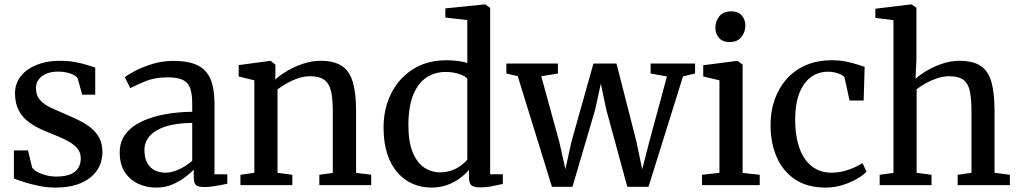

<svg xmlns="http://www.w3.org/2000/svg" viewBox="-20 -839 4618 870"><path d="M232 11Q194.5 11 157.2 3.5Q120 -4 89.8 -13.8Q59.5 -23.5 43 -30V-157.5H107L125.5 -80Q131.5 -70 148.2 -60.5Q165 -51 188 -45Q211 -39 235.5 -39Q274.5 -39 299 -49.2Q323.5 -59.5 334.8 -78.2Q346 -97 346 -121Q346 -149.5 328.2 -169.2Q310.5 -189 277 -205.5Q243.5 -222 195.5 -240.5Q147 -259.5 114 -283.2Q81 -307 64.5 -339.5Q48 -372 48 -416.5Q48 -461 74.5 -494Q101 -527 146.5 -545.2Q192 -563.5 248.5 -563.5Q291.5 -563.5 323.5 -557.2Q355.5 -551 377.2 -543.8Q399 -536.5 411.5 -533V-410H352.5L332 -483.5Q327.5 -492 314.5 -499Q301.5 -506 283.5 -510.2Q265.5 -514.5 245.5 -514.5Q215 -515 192 -505.8Q169 -496.5 156 -479.8Q143 -463 143 -440Q143 -406 161.8 -385.5Q180.5 -365 210 -351.2Q239.5 -337.5 272 -323.5Q304.5 -310 335.2 -295Q366 -280 390.5 -260.8Q415 -241.5 429.5 -214.8Q444 -188 444 -150.5Q444 -102 418.8 -65.8Q393.5 -29.5 346 -9.2Q298.5 11 232 11Z M687.5 11Q643.5 11 606 -6.5Q568.5 -24 545.5 -59.2Q522.5 -94.5 522.5 -148Q522.5 -198 550 -233Q577.5 -268 624.2 -289.5Q671 -311 729.5 -321.5Q788 -332 851 -332.5V-369.5Q851 -414 841.5 -440Q832 -466 807.8 -477.2Q783.5 -488.5 739 -488.5Q681.5 -488.5 638 -470.5Q594.5 -452.5 570.5 -439.5L545.5 -489Q556.5 -498.5 589.2 -516.2Q622 -534 668.2 -548.5Q714.5 -563 766 -563Q835 -563 875.8 -542.8Q916.5 -522.5 934.2 -479.5Q952 -436.5 952 -368V-49.5L1010 -49V-6.5Q999 -4 981 -0.5Q963 3 943.2 5.8Q923.5 8.5 906.5 8.5Q880 8.5 869 0.5Q858 -7.5 858 -37V-70Q845.5 -57 821.2 -38Q797 -19 763.2 -4Q729.5 11 687.5 11ZM731 -56.5Q758.5 -56.5 792 -72Q825.5 -87.5 851 -110.5V-282Q778 -281.5 730 -265.8Q682 -250 658.2 -222.5Q634.5 -195 634.5 -160Q634.5 -123.5 647.2 -100.5Q660 -77.5 681.8 -67Q703.5 -56.5 731 -56.5Z M1132.5 -56V-475L1061.5 -492.5V-544L1202.5 -563H1207L1228 -546V-504.5L1227 -478.5Q1248 -498 1281.5 -517.8Q1315 -537.5 1354.2 -550.5Q1393.5 -563.5 1432.5 -563.5Q1495 -563.5 1530 -539.5Q1565 -515.5 1579.2 -465.5Q1593.5 -415.5 1593.5 -337V-55.5L1662 -47.5V0H1427V-47L1488 -55.5V-336.5Q1488 -390 1480.2 -424.8Q1472.5 -459.5 1450.2 -476.5Q1428 -493.5 1385.5 -493.5Q1358.5 -493.5 1331.5 -484.5Q1304.5 -475.5 1280.2 -461.8Q1256 -448 1237.5 -434V-56L1304.5 -47V0H1069.5V-47Z M1934.5 11Q1891.5 11 1852.2 -5.2Q1813 -21.5 1782.8 -55.2Q1752.5 -89 1735.2 -140.2Q1718 -191.5 1718 -261.5Q1718 -346 1752.2 -415Q1786.5 -484 1850.5 -525Q1914.5 -566 2004 -566Q2030 -566 2054 -562.8Q2078 -559.5 2097.5 -554V-748L1998 -759.5V-801L2175 -819H2179.5L2201 -803V-49.5H2258.5V-5.5Q2238.5 -1 2211 4.5Q2183.5 10 2154.5 10Q2130.5 10 2117.8 1.8Q2105 -6.5 2105 -36.5V-69.5Q2088.5 -49.5 2063.2 -30.8Q2038 -12 2005.5 -0.5Q1973 11 1934.5 11ZM1975 -58Q2003 -58 2027.2 -67Q2051.5 -76 2069.5 -89.5Q2087.5 -103 2097.5 -116V-481.5Q2089.5 -494 2061.2 -503.5Q2033 -513 1999 -513Q1951.5 -513 1913.8 -488.8Q1876 -464.5 1853.8 -412.5Q1831.5 -360.5 1830.5 -276.5Q1830 -198.5 1849.5 -150.2Q1869 -102 1902 -80Q1935 -58 1975 -58Z M2274.5 -506V-551H2508V-506L2432.5 -493.5L2514.5 -195.5L2542 -72.5L2569.5 -197.5L2669 -551H2773.5L2864 -196.5L2890 -72L2922 -196.5L3002 -492.5L2928 -506V-551H3129.5V-506L3075 -493L2918.5 7.5H2822.5L2727 -343L2702.5 -460L2677 -343L2574 7.5H2481L2326 -494Z M3161 0V-47L3240 -56V-475L3166.5 -492.5V-543.5L3319 -563H3322.5L3345 -546V-55.5L3422.5 -47V0ZM3285 -648.5Q3254 -648.5 3237.8 -667.5Q3221.5 -686.5 3221.5 -713.5Q3221.5 -742.5 3239.2 -765Q3257 -787.5 3293 -787.5H3294Q3325 -787.5 3341.2 -768.8Q3357.5 -750 3357.5 -723.5Q3357.5 -694 3339.5 -671.2Q3321.5 -648.5 3286 -648.5Z M3721.5 11Q3638 11 3582.8 -26Q3527.5 -63 3499.8 -126.5Q3472 -190 3471.5 -270Q3471 -331.5 3489.2 -385Q3507.5 -438.5 3542.8 -479.2Q3578 -520 3630.2 -543Q3682.5 -566 3750 -566Q3784 -566 3812.5 -560.2Q3841 -554.5 3862.8 -547.5Q3884.5 -540.5 3898 -536L3893.5 -383.5H3829.5L3807.5 -485Q3805.5 -493 3794 -499.5Q3782.5 -506 3766 -510Q3749.5 -514 3732 -514Q3688 -514 3654.8 -489.8Q3621.5 -465.5 3602.5 -417.8Q3583.5 -370 3583 -299.5Q3583 -238 3595 -192.2Q3607 -146.5 3628.8 -116.5Q3650.5 -86.5 3680.5 -71.5Q3710.5 -56.5 3745.5 -56.5Q3775.5 -56.5 3802.2 -63.2Q3829 -70 3851 -80Q3873 -90 3888 -100L3906.5 -61Q3890 -44 3861 -27.5Q3832 -11 3796 0Q3760 11 3721.5 11Z M4028.5 -55.5V-747.5L3946.5 -758V-799.5L4107 -819H4110.5L4132.5 -804V-566.5L4128.5 -482Q4146.5 -499 4178.2 -518Q4210 -537 4249 -550.2Q4288 -563.5 4327.5 -563.5Q4390.5 -563.5 4425 -539.5Q4459.5 -515.5 4473 -465Q4486.5 -414.5 4486.5 -336V-56L4556 -47V0H4319.5V-47L4382 -56V-336Q4382 -389.5 4375 -424.5Q4368 -459.5 4346.2 -476.5Q4324.5 -493.5 4280.5 -493.5Q4254.5 -493.5 4227.8 -484.8Q4201 -476 4176.5 -462.5Q4152 -449 4133.5 -434.5V-56L4201 -47V0H3966V-47Z"/></svg>

Font: Merriweather 28pt
Style: Regular
Weight: 400
Version: Version 2.100